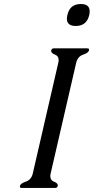

<svg xmlns="http://www.w3.org/2000/svg" viewBox="-20 -923 460 943"><path d="M377 -903.3Q420.4 -903.3 420.4 -867.7Q420.4 -859.4 418.5 -849.6Q405.8 -795.4 352.1 -795.4Q308.6 -795.4 308.6 -831.1Q308.6 -839.4 311 -849.6Q323.2 -903.3 377 -903.3ZM354 -613.8 229 -71.8Q227.1 -64 227.1 -57.6Q227.1 -38.1 244.1 -31.2Q264.2 -23.4 263.7 -13.2Q263.7 -11.7 263.7 -10.3Q261.2 0 251 0H85.4Q77.6 0 77.6 -6.8Q77.6 -8.3 78.1 -10.3Q81.1 -22.5 107.4 -31.2Q133.8 -40 141.1 -71.3L266.1 -613.8Q268.1 -621.6 268.1 -627.9Q268.1 -647.5 251 -654.3Q231 -662.1 231.4 -672.4Q231.4 -673.8 231.4 -675.3Q233.9 -685.5 244.1 -685.5H409.2Q417.5 -685.5 417.5 -678.7Q417.5 -677.2 417 -675.3Q414.1 -663.1 387.7 -654.3Q361.3 -645.5 354 -613.8Z"/></svg>

Font: Caudex
Style: Italic
Weight: 400
Italic angle: -13°
Version: Version 1.04